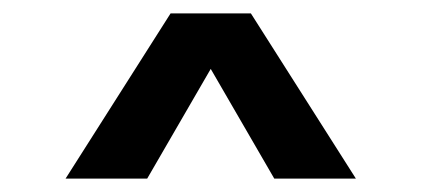

<svg xmlns="http://www.w3.org/2000/svg" viewBox="-20 -720 630 287"><path d="M78 -453 235 -700H355L512 -453H390L295 -617L200 -453Z"/></svg>

Font: Host Grotesk ExtraBold
Style: Regular
Weight: 800
Designer: Doğukan Karapınar
Foundry: Element Type
Version: Version 1.003; ttfautohint (v1.8.4.7-5d5b)